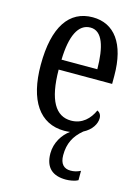

<svg xmlns="http://www.w3.org/2000/svg" viewBox="-118 -613 667 912"><g transform="rotate(15 215.5 -157.0)"><path d="M298 232C316 232 342 228 357 219V173C339 182 324 185 308 185C276 185 256 166 256 123C256 66 276 26 319 -10C360 -31 378 -64 378 -91C378 -109 369 -119 358 -124C339 -81 304 -45 249 -45C173 -45 131 -114 130 -264H393V-304C393 -462 329 -546 223 -546C108 -546 42 -452 42 -264C42 -90 109 10 231 10C241 10 250 9 259 8C225 32 195 77 195 130C195 202 234 232 298 232ZM307 -313H131C134 -430 165 -496 225 -496C284 -496 306 -422 307 -313Z"/></g></svg>

Font: Noto Serif Tamil ExtraCondensed
Style: Italic
Weight: 400
Width: 2
Italic angle: -12°
Designer: Indian Type Foundry, Tom Grace, and the Monotype Design Team
Foundry: Monotype Imaging Inc.
Version: Version 2.003